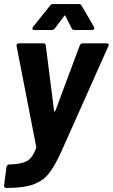

<svg xmlns="http://www.w3.org/2000/svg" viewBox="-21 -729 557 948"><path d="M24 83Q83 82 111.5 66.5Q140 51 157 3Q158 1 158 -3L61 -501V-505Q61 -515 72 -515H192Q204 -515 205 -505L246 -181Q247 -178 249 -178Q251 -178 252 -181L373 -505Q377 -515 388 -515H507Q513 -515 515 -511Q517 -507 514 -501L282 19Q249 92 219.5 128.5Q190 165 142.5 182Q95 199 11 199H10Q5 199 1.5 195.5Q-2 192 -1 187L11 95Q12 90 15.5 86.5Q19 83 24 83ZM240 -709H369Q378 -709 382 -701L443 -596Q445 -592 445 -590Q445 -586 441.5 -583.5Q438 -581 433 -581H346Q336 -581 333 -589L302 -650Q299 -656 296 -650L250 -589Q244 -581 235 -581H148Q139 -581 139 -588Q139 -592 142 -596L226 -701Q231 -709 240 -709Z"/></svg>

Font: Barlow
Style: Bold Italic
Weight: 700
Italic angle: -7°
Designer: Jeremy Tribby
Foundry: Tribby Type
Version: Version 1.422